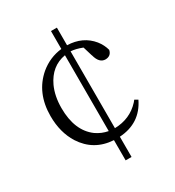

<svg xmlns="http://www.w3.org/2000/svg" viewBox="-183 -827 902 987"><g transform="rotate(-30 267.5 -333.0)"><path d="M271.5 -123V-573.2Q185.5 -558.6 144.5 -470.7Q120.1 -417 120.1 -346.7Q120.1 -211.9 201.2 -152.3Q233.4 -129.9 271.5 -123ZM465.8 -197.3 484.4 -186.5Q431.6 -77.1 306.6 -69.3V50.8H271.5V-69.3Q156.2 -76.2 94.7 -171.9Q50.8 -242.2 50.8 -338.9Q50.8 -476.6 143.6 -555.7Q200.2 -602.5 271.5 -610.4V-716.8H306.6V-612.3Q398.4 -609.4 451.2 -544.9Q473.6 -516.6 482.4 -483.4Q475.6 -451.2 442.4 -450.2Q405.3 -450.2 391.6 -502.9Q390.6 -503.9 390.6 -504.9L374 -559.6Q336.9 -574.2 306.6 -576.2V-120.1Q397.5 -122.1 456.1 -185.5Q461.9 -191.4 465.8 -197.3Z"/></g></svg>

Font: GenYoMin JP Light
Style: Regular
Weight: 300
Version: Version 1.001;PS 1;hotconv 16.6.51;makeotf.lib2.5.65220 DEVE